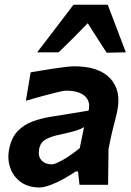

<svg xmlns="http://www.w3.org/2000/svg" viewBox="-20 -796 564 827"><path d="M150.5 11.5Q102 11.5 69.2 -12.2Q36.5 -36 23.5 -74.8Q10.5 -113.5 20.5 -159Q30.5 -205.5 57 -232.2Q83.5 -259 120.2 -272.8Q157 -286.5 199 -293L361.5 -319.5Q371 -359.5 345 -382.5Q319 -405.5 264 -405.5Q255.5 -405.5 227.8 -399Q200 -392.5 163.2 -382.5Q126.5 -372.5 91.5 -362L112 -484.5Q130.5 -487.5 157.2 -492Q184 -496.5 212.2 -500.8Q240.5 -505 263.8 -507.8Q287 -510.5 299 -510.5Q407 -510.5 455.5 -457.5Q504 -404.5 484.5 -315.5Q479.5 -291.5 472.5 -265.5Q465.5 -239.5 459 -210L447.5 -155Q447 -118.5 446.5 -80.8Q446 -43 445.5 0H322.5L316 -57.5H306Q260.5 -26.5 217.8 -7.5Q175 11.5 150.5 11.5ZM204 -88Q215.5 -88 247.8 -105.5Q280 -123 323.5 -158L342 -248.5Q330.5 -241 309.5 -234Q288.5 -227 235 -215.5Q200.5 -208.5 177.2 -195.8Q154 -183 148.5 -153.5Q143 -122.5 159 -105.2Q175 -88 204 -88ZM439.5 -569Q419.5 -599.5 398.8 -631.8Q378 -664 358 -696Q327.5 -664 295.5 -632.2Q263.5 -600.5 232.5 -570.5H140Q180 -623 218.8 -673.5Q257.5 -724 296.5 -775.5H444Q463.5 -724.5 483.2 -673Q503 -621.5 522 -570.5Z"/></svg>

Font: Commissioner Loud SemiBold
Style: Italic
Weight: 600
Italic angle: -12°
Designer: Kostas Bartsokas
Foundry: Kostas Bartsokas
Version: Version 1.000; ttfautohint (v1.8.3)